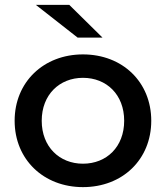

<svg xmlns="http://www.w3.org/2000/svg" viewBox="-20 -761 680 787"><path d="M320 6C482 6 600 -107 600 -266C600 -425 482 -538 320 -538C159 -538 40 -425 40 -266C40 -107 159 6 320 6ZM320 -90C224 -90 151 -159 151 -266C151 -373 224 -442 320 -442C417 -442 489 -373 489 -266C489 -159 417 -90 320 -90ZM400 -607 264 -741H127L298 -607Z"/></svg>

Font: Montserrat-Alt1 SemBd
Style: Regular
Weight: 600
Designer: Differentunic
Foundry: Differentunic
Version: Version 7.222